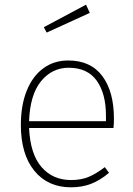

<svg xmlns="http://www.w3.org/2000/svg" viewBox="-20 -789 568 819"><path d="M464 -243H104Q109 -132 157 -76.5Q205 -21 283 -21Q325 -21 357 -34Q389 -47 427 -76L445 -52Q409 -21 370 -5.5Q331 10 283 10Q184 10 126.5 -60.5Q69 -131 69 -256Q69 -340 94 -402Q119 -464 164.5 -497.5Q210 -531 271 -531Q367 -531 416.5 -464.5Q466 -398 466 -283Q466 -261 464 -243ZM432 -295Q432 -390 392.5 -445Q353 -500 273 -500Q202 -500 155 -442.5Q108 -385 104 -272H432ZM363 -734 179 -650 167 -673 347 -769Z"/></svg>

Font: FiraGO UltraLight
Style: Regular
Weight: 200
Designer: bBox Type
Foundry: bBox Type GmbH
Version: Version 1.001